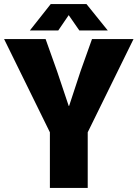

<svg xmlns="http://www.w3.org/2000/svg" viewBox="-20 -919 673 939"><path d="M224 -272 0 -728H203L259 -571L316 -401H318L374 -571L430 -728H633L409 -272V0H224ZM126 -770 228 -899H403L507 -770H368L316 -845L265 -770Z"/></svg>

Font: Murecho ExtraBold
Style: Regular
Weight: 800
Designer: Neil Summerour
Foundry: Positype
Version: Version 1.010; ttfautohint (v1.8.3)